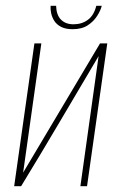

<svg xmlns="http://www.w3.org/2000/svg" viewBox="-20 -644 420 664"><path d="M29 0 99 -494H123L60 -47L326 -494H351L281 0H258L321 -450Q254 -337 188 -225Q122 -113 53 0ZM231 -543Q207 -543 191.5 -551Q176 -559 168 -571.5Q160 -584 157 -598Q154 -612 155 -624H174Q175 -592 191 -576Q207 -560 234 -560Q263 -560 284 -575.5Q305 -591 313 -624H332Q328 -608 316 -589Q304 -570 283.5 -556.5Q263 -543 231 -543Z"/></svg>

Font: Alumni Sans Thin
Style: Italic
Weight: 100
Italic angle: -8°
Designer: Robert E. Leuschke
Foundry: Robert E. Leuschke
Version: Version 1.016